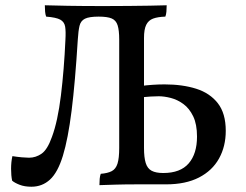

<svg xmlns="http://www.w3.org/2000/svg" viewBox="-20 -699 931 728"><path d="M99 9Q73 9 54 1.5Q35 -6 26 -14Q22 -33 22 -59Q22 -85 27 -107Q46 -104 63 -102.5Q80 -101 90 -101Q116 -101 138 -116.5Q160 -132 177 -180Q199 -239 211 -337Q223 -435 228 -547Q230 -580 227 -598Q224 -616 208.5 -624.5Q193 -633 155 -636Q152 -644 151 -655Q150 -666 150 -679Q181 -678 237.5 -677Q294 -676 374 -676Q426 -676 469.5 -676.5Q513 -677 548.5 -677.5Q584 -678 612 -679Q612 -666 611 -655Q610 -644 607 -636Q578 -635 560.5 -628.5Q543 -622 534.5 -605Q526 -588 526 -555V-138Q526 -102 532.5 -81Q539 -60 555 -51.5Q571 -43 599 -43Q664 -43 695.5 -79.5Q727 -116 727 -181Q727 -228 712.5 -258Q698 -288 675.5 -304.5Q653 -321 628 -327.5Q603 -334 582 -334Q571 -334 551.5 -333Q532 -332 514 -330V-373Q537 -376 559.5 -377.5Q582 -379 604 -379Q672 -379 724 -362.5Q776 -346 806 -307.5Q836 -269 836 -203Q836 -144 810.5 -98Q785 -52 734.5 -26Q684 0 610 0Q544 0 499 0Q454 0 420.5 1Q387 2 357 3Q357 -10 358 -21Q359 -32 362 -40Q388 -42 403.5 -50Q419 -58 425.5 -78.5Q432 -99 432 -138V-549Q432 -584 426 -603Q420 -622 403.5 -629Q387 -636 354 -636Q318 -636 302 -628Q286 -620 281.5 -601Q277 -582 275 -549Q265 -387 251.5 -279.5Q238 -172 218.5 -108.5Q199 -45 169.5 -18Q140 9 99 9Z"/></svg>

Font: Vollkorn
Style: Regular
Weight: 400
Designer: Friedrich Althausen
Foundry: Friedrich Althausen
Version: Version 4.104